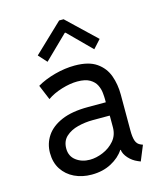

<svg xmlns="http://www.w3.org/2000/svg" viewBox="-114 -842 790 934"><g transform="rotate(-15 281.0 -375.0)"><path d="M232.4 7.8Q184.6 7.8 146 -10.7Q107.4 -29.3 85 -63.7Q62.5 -98.1 62.5 -146.5Q62.5 -193.4 87.9 -231.4Q113.3 -269.5 165.5 -292Q217.8 -314.5 298.8 -314.5H388.7V-330.1Q388.7 -342.8 386.7 -362.5Q384.8 -382.3 375.2 -401.9Q365.7 -421.4 343.3 -434.8Q320.8 -448.2 280.3 -448.2Q244.6 -448.2 201.4 -435.1Q158.2 -421.9 127.9 -400.4L96.7 -475.6Q135.7 -498.5 187.5 -512.5Q239.3 -526.4 288.1 -526.4Q358.4 -526.4 397.7 -499Q437 -471.7 452.9 -427.5Q468.8 -383.3 468.8 -332V-150.4Q468.8 -117.7 475.3 -98.6Q481.9 -79.6 500 -72.3L509.8 -68.4L478.5 7.8L464.8 2Q439 -8.8 420.2 -29.8Q401.4 -50.8 398.9 -72.3H396.5Q374.5 -38.1 331.5 -15.1Q288.6 7.8 232.4 7.8ZM242.2 -64.5Q274.4 -64.5 308.8 -78.9Q343.3 -93.3 366.9 -120.8Q390.6 -148.4 390.6 -188.5V-242.2L390.1 -247.1H304.7Q266.6 -247.1 229.7 -237.8Q192.9 -228.5 168.7 -206.5Q144.5 -184.6 144.5 -146.5Q144.5 -107.9 173.3 -86.2Q202.1 -64.5 242.2 -64.5ZM166 -578.1 127.9 -620.1 272.5 -757.8H294.9L439.5 -620.1L401.4 -578.1L287.1 -692.4H283.2Z"/></g></svg>

Font: Reddit Mono
Style: Regular
Weight: 400
Monospace: yes
Designer: Stephen Hutchings
Foundry: Reddit
Version: Version 1.014; ttfautohint (v1.8.4.7-5d5b)